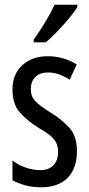

<svg xmlns="http://www.w3.org/2000/svg" viewBox="-20 -786 379 816"><path d="M307 -144Q307 -70 267 -30Q227 10 155 10Q118 10 87 1.5Q56 -7 33 -20V-104Q55 -86 87 -74.5Q119 -63 152 -63Q187 -63 207 -83.5Q227 -104 227 -141Q227 -173 208.5 -195Q190 -217 145 -242Q95 -273 64 -308.5Q33 -344 33 -406Q33 -470 74.5 -508.5Q116 -547 183 -547Q250 -547 306 -512L276 -447Q255 -461 232 -469.5Q209 -478 184 -478Q150 -478 130.5 -459Q111 -440 111 -408Q111 -376 130 -356Q149 -336 196 -307Q246 -276 276.5 -241Q307 -206 307 -144ZM309 -757Q297 -736 273 -707.5Q249 -679 222.5 -651.5Q196 -624 175 -606H123V-617Q181 -699 212 -766H309Z"/></svg>

Font: Noto Sans Oriya ExtCond
Style: Regular
Weight: 400
Width: 2
Designer: Amélie Bonet and Sol Matas
Foundry: Google LLC
Version: Version 2.006; ttfautohint (v1.8.4.7-5d5b)